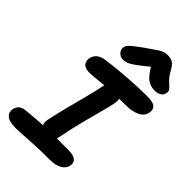

<svg xmlns="http://www.w3.org/2000/svg" viewBox="-298 -1081 1194 1194"><g transform="rotate(45 299.5 -484.0)"><path d="M168 -557Q127 -557 113 -576Q99 -595 104 -622Q109 -646 128.5 -662.5Q148 -679 181 -683Q237 -691 298 -696.5Q359 -702 419 -705Q479 -708 530 -708Q578 -708 595.5 -691.5Q613 -675 607 -645Q600 -609 562.5 -591.5Q525 -574 471 -574Q416 -574 375.5 -572.5Q335 -571 304 -568.5Q273 -566 249.5 -563.5Q226 -561 206.5 -559Q187 -557 168 -557ZM259 -88Q222 -88 203 -109Q184 -130 191 -165Q206 -237 224 -306Q242 -375 258.5 -438Q275 -501 285 -552Q292 -585 306 -601Q320 -617 348 -617Q381 -617 401 -593Q421 -569 413 -535Q406 -498 390 -439.5Q374 -381 354.5 -305.5Q335 -230 318 -141Q308 -88 259 -88ZM87 11Q28 11 6.5 -9Q-15 -29 -9 -61Q-5 -81 9.5 -94.5Q24 -108 52 -111Q95 -115 130.5 -118Q166 -121 198.5 -122.5Q231 -124 263.5 -124.5Q296 -125 331.5 -125Q367 -125 410 -125Q447 -125 466 -116.5Q485 -108 490 -94Q495 -80 492 -65Q487 -36 457 -18Q427 0 369 0Q305 0 249.5 2.5Q194 5 152 8Q110 11 87 11ZM257 -762Q241 -762 229 -769.5Q217 -777 210.5 -789Q204 -801 205 -816Q206 -826 212.5 -836Q219 -846 240.5 -864Q262 -882 309 -915Q343 -938 363.5 -952.5Q384 -967 400 -973Q416 -979 436 -979Q465 -979 481.5 -967.5Q498 -956 513 -930Q529 -899 545 -881.5Q561 -864 574 -853Q587 -842 593.5 -832Q600 -822 596 -805Q593 -786 575 -775.5Q557 -765 535 -765Q508 -765 486 -774.5Q464 -784 443 -809.5Q422 -835 395 -882H445Q394 -838 362 -813.5Q330 -789 311 -778Q292 -767 280 -764.5Q268 -762 257 -762Z"/></g></svg>

Font: Shantell Sans SemiBold
Style: Italic
Weight: 600
Italic angle: -11°
Designer: Stephen Nixon, Anya Danilova, Shantell Martin
Foundry: Arrow Type
Version: Version 1.011;[c5ecc13dd]